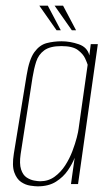

<svg xmlns="http://www.w3.org/2000/svg" viewBox="-20 -651 390 679"><path d="M113 8Q104 8 87 5.5Q70 3 54.5 -7.5Q39 -18 30.5 -41.5Q22 -65 29 -108L74 -384Q83 -441 101.5 -466.5Q120 -492 145 -498.5Q170 -505 198 -505Q228 -505 258.5 -494.5Q289 -484 296 -455L301 -495H326L256 0H231L244 -93Q236 -72 220 -48.5Q204 -25 178 -8.5Q152 8 113 8ZM122 -10Q151 -10 173 -26Q195 -42 210.5 -66Q226 -90 236 -116.5Q246 -143 251.5 -164.5Q257 -186 258 -196L290 -422Q288 -429 281 -444.5Q274 -460 255.5 -474Q237 -488 197 -488Q157 -488 136.5 -473Q116 -458 108 -433Q100 -408 95 -377L53 -106Q48 -72 54.5 -52Q61 -32 74 -23.5Q87 -15 100.5 -12.5Q114 -10 122 -10ZM249 -544H234L173 -631H203ZM195 -544H180L119 -631H149Z"/></svg>

Font: Alumni Sans Thin Thin
Style: Italic
Weight: 250
Italic angle: -8°
Version: Version 1.016